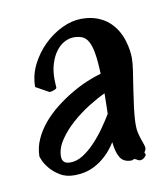

<svg xmlns="http://www.w3.org/2000/svg" viewBox="-52 -727 386 442"><g transform="rotate(-10 141.5 -506.0)"><path d="M265.1 -573.2Q265.1 -560.5 262.2 -542.2Q259.3 -523.9 256.1 -502.7Q252.9 -481.4 250 -459.5Q247.1 -437.5 247.1 -418Q247.1 -409.2 249 -400.9Q251 -392.6 253.4 -385.5Q255.9 -378.4 257.8 -372.8Q259.8 -367.2 259.8 -363.8Q259.8 -359.9 257.8 -357.2Q255.9 -354.5 255.9 -353Q255.9 -352.1 256.8 -351.3Q257.8 -350.6 257.8 -349.1Q257.8 -346.2 253.2 -342Q248.5 -337.9 243.2 -337.9Q239.7 -337.9 236.3 -340.3Q232.9 -342.8 230 -342.8Q227.5 -342.8 226.6 -341.8Q225.6 -340.8 223.1 -340.8Q205.1 -340.8 197.3 -353.3Q189.5 -365.7 187 -390.1Q175.3 -371.6 162.4 -359.9Q149.4 -348.1 136.7 -341.6Q124 -335 111.8 -332.5Q99.6 -330.1 88.9 -330.1Q68.8 -330.1 54.9 -338.6Q41 -347.2 32.5 -357.4Q23.9 -367.7 20 -376.5Q16.1 -385.3 16.1 -386.2Q16.1 -406.7 24.7 -426Q33.2 -445.3 47.4 -462.2Q61.5 -479 79.8 -493.4Q98.1 -507.8 117.2 -519Q136.2 -530.3 154.8 -538.1Q173.3 -545.9 188 -549.8Q187 -579.6 183.8 -597.9Q180.7 -616.2 175 -626.2Q169.4 -636.2 161.1 -639.6Q152.8 -643.1 141.1 -643.1Q129.9 -643.1 118.9 -637Q107.9 -630.9 99.6 -619.6Q91.3 -608.4 86.2 -592.3Q81.1 -576.2 81.1 -556.2Q81.1 -550.8 81.5 -546.1Q82 -541.5 82 -536.1Q82 -533.7 75.7 -531.2Q69.3 -528.8 64.9 -528.8L34.2 -545.9Q34.2 -573.2 46.6 -597.9Q59.1 -622.6 78.4 -641.4Q97.7 -660.2 120.8 -671.1Q144 -682.1 166 -682.1Q187.5 -682.1 203.1 -676Q218.8 -669.9 229.7 -660.2Q240.7 -650.4 247.8 -638.2Q254.9 -626 258.5 -613.8Q262.2 -601.6 263.7 -590.8Q265.1 -580.1 265.1 -573.2ZM188 -456.1Q188 -464.4 188.5 -475.8Q189 -487.3 189 -503.9Q171.9 -496.1 150.4 -482.7Q128.9 -469.2 109.9 -452.4Q90.8 -435.5 77.9 -416.3Q64.9 -397 64.9 -377.9Q64.9 -372.1 66.9 -368.7Q68.8 -365.2 71.8 -363.5Q74.7 -361.8 78.1 -361.3Q81.5 -360.8 84 -360.8Q99.1 -360.8 113.8 -370.1Q128.4 -379.4 142.1 -393.8Q155.8 -408.2 167.5 -424.8Q179.2 -441.4 188 -456.1Z"/></g></svg>

Font: Oregano
Style: Regular
Weight: 400
Version: Version 1.000